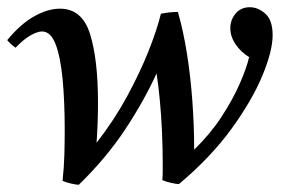

<svg xmlns="http://www.w3.org/2000/svg" viewBox="-43 -500 796 531"><path d="M130 0Q134 -36 135 -71.5Q136 -107 136 -138Q136 -221 130 -282.5Q124 -344 110.5 -378.5Q97 -413 73 -413Q61 -413 42 -402.5Q23 -392 0 -368Q-7 -373 -12.5 -378Q-18 -383 -23 -389Q13 -433 51 -454.5Q89 -476 123 -476Q184 -476 206 -406Q228 -336 228 -216Q228 -189 227 -160Q226 -131 224 -105Q273 -168 308.5 -233.5Q344 -299 367.5 -358Q391 -417 402 -462Q427 -467 449 -467Q464 -415 474 -352Q484 -289 489 -220.5Q494 -152 494 -86Q539 -130 570 -177.5Q601 -225 620 -268.5Q639 -312 646 -342Q623 -356 608.5 -377.5Q594 -399 594 -422Q594 -445 608.5 -462.5Q623 -480 648 -480Q671 -480 691 -462Q711 -444 711 -403Q711 -359 682.5 -290.5Q654 -222 597 -143.5Q540 -65 452 9Q444 9 429 5.5Q414 2 406 -2Q407 -13 407 -25.5Q407 -38 407 -51Q407 -91 405 -136Q403 -181 399 -223Q395 -265 390 -297Q356 -222 303.5 -142.5Q251 -63 175 11Q168 11 153 7.5Q138 4 130 0Z"/></svg>

Font: Castoro
Style: Italic
Weight: 400
Italic angle: -11°
Designer: John Hudson with Paul Hanslow, assisted by Kaja Sojewska.
Foundry: Tiro Typeworks Ltd.
Version: Version 2.04